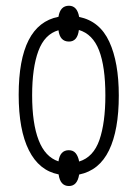

<svg xmlns="http://www.w3.org/2000/svg" viewBox="-20 -595 473 662"><path d="M389.6 -265.6Q389.6 -146.5 356 -76.9Q322.3 -7.3 252.9 6.8Q246.6 46.4 217.8 46.4Q187.5 46.4 182.1 6.3Q114.7 -6.8 79.6 -76.9Q44.4 -147 44.4 -268.1Q44.4 -510.3 181.6 -537.1Q187.5 -575.2 217.8 -575.2Q246.1 -575.2 252.9 -536.6Q324.2 -522 356.9 -450.9Q389.6 -379.9 389.6 -265.6ZM343.3 -266.1Q343.3 -365.2 321.5 -421.4Q299.8 -477.5 252 -491.7Q247.1 -451.7 217.8 -451.7Q186.5 -451.7 181.6 -490.7Q133.8 -477.1 112.3 -419.2Q90.8 -361.3 90.8 -266.6Q90.8 -169.4 113.3 -111.6Q135.7 -53.7 181.6 -38.6Q187 -77.1 217.3 -77.1Q232.4 -77.1 241 -66.7Q249.5 -56.2 252.9 -38.1Q302.2 -53.2 322.8 -112.5Q343.3 -171.9 343.3 -266.1Z"/></svg>

Font: Open Sans Condensed Light
Style: Regular
Weight: 300
Width: 3
Designer: Monotype Design Team
Foundry: Monotype Imaging Inc.
Version: Version 3.003; ttfautohint (v1.8.4)